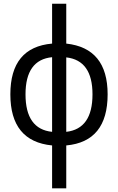

<svg xmlns="http://www.w3.org/2000/svg" viewBox="-20 -780 640 1040"><path d="M338.9 -543.9Q563 -519.5 563 -269Q563 -12.7 338.9 7.8V240.2H262.2V7.8Q36.1 -14.2 36.1 -269Q36.1 -523.9 262.2 -543.9V-759.8H338.9ZM262.2 -65.9V-470.2Q118.2 -456.1 118.2 -269Q118.2 -80.6 262.2 -65.9ZM338.9 -469.2V-65.9Q481 -82 481 -269Q481 -453.1 338.9 -469.2Z"/></svg>

Font: Apple Sans Adjectives
Style: Regular
Weight: 400
Monospace: yes
Foundry: Apple Sans Adjectives
Version: Version 0.01